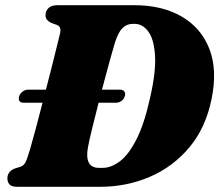

<svg xmlns="http://www.w3.org/2000/svg" viewBox="-20 -720 860 740"><path d="M8.5 -32.5Q8.5 -59 37 -70.5L59.5 -77.5Q71.5 -82 78 -94.2Q84.5 -106.5 95.5 -143.5Q104 -172.5 117 -221Q130 -269.5 144 -324H72Q47 -324 54 -349.5Q58 -360.5 67.8 -367.5Q77.5 -374.5 88.5 -374.5H157Q170 -424.5 181.5 -470.2Q193 -516 201 -548.5Q209 -581 211.5 -591.5Q217.5 -617 199 -624L178 -631.5Q167.5 -636.5 161.5 -643.5Q155.5 -650.5 155.5 -661.5Q155.5 -679 167.5 -689.5Q179.5 -700 202 -700H497.5Q604.5 -700 679.8 -656.5Q755 -613 786.8 -532Q818.5 -451 795.5 -338.5Q773 -227.5 710 -152.2Q647 -77 557.5 -38.5Q468 0 365 0H48Q24.5 0 16.5 -9.2Q8.5 -18.5 8.5 -32.5ZM375 -73Q408.5 -73 442.2 -98.5Q476 -124 506 -183Q536 -242 558 -341.5Q581.5 -442.5 577.5 -505.8Q573.5 -569 551.5 -598.5Q529.5 -628 499 -628H491.5Q468.5 -628 452.2 -612Q436 -596 423.5 -557.5Q418 -539.5 403.5 -487.8Q389 -436 373 -374.5H442Q454 -374.5 459.2 -367.5Q464.5 -360.5 461 -349.5Q457.5 -337.5 447.8 -330.8Q438 -324 426.5 -324H360Q346 -270.5 334.8 -223.5Q323.5 -176.5 319 -152.5Q304.5 -73 362 -73Z"/></svg>

Font: Fraunces 9pt S000 Black
Style: Italic
Weight: 900
Italic angle: -16°
Version: Version 1.000; ttfautohint (v1.8.3)